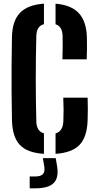

<svg xmlns="http://www.w3.org/2000/svg" viewBox="-20 -828 532 1044"><path d="M219 8.5Q128.5 3 87.8 -40.2Q47 -83.5 45 -176Q43.5 -256.5 43 -328.2Q42.5 -400 43 -472.2Q43.5 -544.5 45 -625.5Q46.5 -714 88.5 -758Q130.5 -802 219 -808V-696.5Q178.5 -686.5 177.5 -631.5Q174.5 -509.5 174.5 -400Q174.5 -290.5 177.5 -169Q178.5 -113.5 219 -103ZM319.5 -505.5Q320.5 -536.5 320.8 -568.5Q321 -600.5 320.5 -631.5Q319 -685 282 -696V-808Q367.5 -801 408.8 -756.2Q450 -711.5 452.5 -624.5Q453.5 -596.5 453 -565.2Q452.5 -534 451.5 -505.5ZM282 8.5V-102.5Q322 -113.5 324.5 -169Q326 -202 325.8 -229.8Q325.5 -257.5 324 -297H456.5Q457.5 -267 457.5 -235Q457.5 -203 456.5 -176Q454 -84 413 -40.8Q372 2.5 282 8.5ZM141.5 196V131.5H171.5Q201 131.5 213 119.2Q225 107 221 79L213 32H283L291 79Q300 140.5 271 168.2Q242 196 171.5 196Z"/></svg>

Font: Big Shoulders Stencil Text ExtraBold
Style: Regular
Weight: 800
Designer: Patric King
Foundry: XO Type Co
Version: Version 1.000